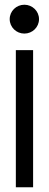

<svg xmlns="http://www.w3.org/2000/svg" viewBox="-20 -792 209 812"><path d="M21 -711C21 -677 49 -650 83 -650C117 -650 145 -677 145 -711C145 -745 117 -772 83 -772C49 -772 21 -745 21 -711ZM120 0V-580H47V0Z"/></svg>

Font: Charger
Style: Regular
Weight: 400
Designer: Jasper
Foundry: Cannot Into Space Fonts
Version: Version 0.98